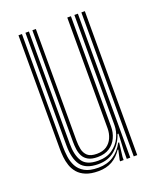

<svg xmlns="http://www.w3.org/2000/svg" viewBox="-118 -672 616 752"><g transform="rotate(-20 190.0 -296.5)"><path d="M163 7.3Q131.5 7.3 110.7 -1.3Q89.9 -9.9 77.6 -24.2Q65.3 -38.5 59.3 -56.3Q53.3 -74 51.5 -92.4Q49.7 -110.7 49.7 -127.2V-600H64.2V-129.7Q64.2 -110.2 67 -88.5Q69.9 -66.8 79.8 -48Q89.8 -29.2 110.5 -17.4Q131.2 -5.6 167.1 -5.6Q203.8 -5.6 230.1 -22.7Q256.4 -39.8 272.8 -71.2H276.8L269.7 -12.6V0H255L255 -5.6L264.1 -45.8H261.2Q244.7 -20.4 220.4 -6.5Q196.1 7.3 163 7.3ZM311.8 0V-600H326.3V0ZM178.4 -45.7Q154 -45.7 139.8 -53.7Q125.5 -61.7 118.6 -74.8Q111.8 -87.9 109.7 -103.5Q107.6 -119.2 107.6 -134.5V-600H122.1V-135.3Q122.1 -116.2 125.6 -98.6Q129.2 -81 141.5 -69.8Q153.8 -58.7 180.3 -58.7Q205 -58.7 221.1 -69.7Q237.2 -80.8 245.1 -99.1Q253.1 -117.4 253.1 -138.8V-600H268.3V-139.9Q268.3 -115.4 258.4 -93.9Q248.5 -72.3 228.6 -59Q208.7 -45.7 178.4 -45.7ZM170.7 -18.7Q119.5 -19.1 99.1 -47.5Q78.7 -75.9 78.7 -130.5V-600H93.2V-132.1Q93.2 -84.7 110.4 -58.2Q127.6 -31.6 175.4 -31.6Q211.6 -31.6 235.3 -48.3Q259.1 -64.9 270.9 -90.2Q282.7 -115.4 282.7 -141V-600H297.3V0H282.8V-35L286.1 -104.2H282.1Q269.9 -67.5 241.8 -43Q213.7 -18.4 170.7 -18.7Z"/></g></svg>

Font: Big Shoulders Inline Thin
Style: Regular
Weight: 100
Designer: Patric King
Foundry: XO Type Co
Version: Version 2.002